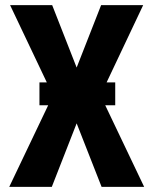

<svg xmlns="http://www.w3.org/2000/svg" viewBox="-20 -731 600 751"><path d="M430.7 -319.3H391.6L543.9 0H377.4L279.8 -248.5L182.6 0H16.1L168.5 -319.3H134.3V-408.7H163.1L19.5 -710.9H184.1L279.8 -466.8L375.5 -710.9H540L397 -408.7H430.7Z"/></svg>

Font: Roboto Condensed
Style: Bold
Weight: 700
Designer: Google
Version: Version 2.134; 2016